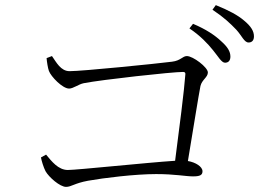

<svg xmlns="http://www.w3.org/2000/svg" viewBox="-20 -798 1040 750"><path d="M812 -602C832 -578 845 -553 859 -553C872 -553 880 -561 880 -577C880 -596 870 -614 844 -637C820 -660 784 -684 734 -705L720 -687C763 -658 791 -628 812 -602ZM903 -682C925 -658 934 -632 951 -632C964 -632 972 -640 972 -656C972 -676 961 -695 933 -718C910 -738 873 -758 823 -778L810 -760C855 -730 879 -707 903 -682ZM140 -183C142 -171 150 -144 158 -129C171 -106 214 -68 238 -68C259 -68 270 -82 324 -92C385 -103 508 -118 590 -118C664 -118 705 -109 734 -109C761 -109 771 -114 771 -129C771 -147 744 -164 714 -169C734 -289 755 -421 763 -462C769 -487 792 -496 792 -515C792 -535 734 -579 710 -579C693 -579 686 -561 652 -557C590 -549 301 -520 252 -520C217 -520 200 -555 183 -579L162 -571C163 -557 167 -532 171 -521C179 -499 224 -452 250 -452C266 -452 287 -469 307 -473C379 -487 652 -517 695 -517C702 -517 705 -514 704 -507C700 -449 680 -292 664 -170C556 -163 281 -134 245 -134C207 -134 181 -169 160 -194Z"/></svg>

Font: Noto Serif CJK HK Light
Style: Regular
Weight: 300
Designer: Ryoko NISHIZUKA 西塚涼子 (kana & ideographs); Frank Grießhammer (Latin, Greek & Cyrillic); Wenlong ZHANG 张文龙 (bopomofo); San
Foundry: Adobe
Version: Version 2.001;hotconv 1.1.0;makeotfexe 2.6.0